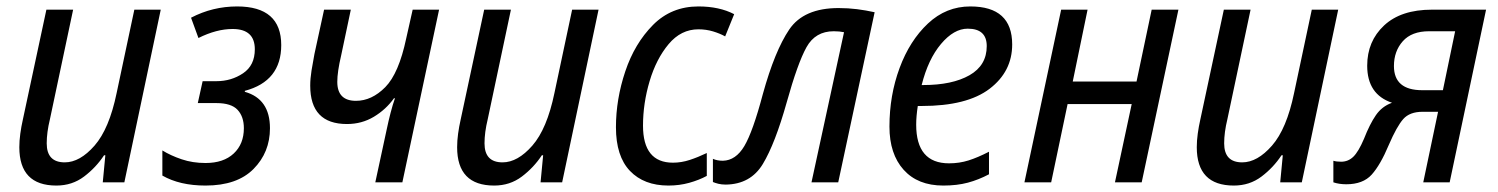

<svg xmlns="http://www.w3.org/2000/svg" viewBox="-20 -566 4651 596"><path d="M155 10Q204 10 241 -18Q278 -46 303 -84H307L299 0H366L479 -536H397L342 -277Q319 -166 273.5 -114Q228 -62 181 -62Q125 -62 125 -121Q125 -155 135 -196L207 -536H124L51 -195Q46 -173 43 -151Q40 -129 40 -109Q40 10 155 10Z M618 10Q716 10 767 -41.5Q818 -93 818 -168Q818 -259 740 -281V-284Q853 -314 853 -426Q853 -546 716 -546Q640 -546 573 -511L596 -448Q652 -476 702 -476Q771 -476 771 -413Q771 -363 734.5 -338.5Q698 -314 652 -314H609L594 -246H652Q698 -246 717.5 -225Q737 -204 737 -168Q737 -119 705.5 -89.5Q674 -60 618 -60Q578 -60 544 -71.5Q510 -83 484 -99V-21Q538 10 618 10Z M1145 0H1229L1343 -536H1261L1241 -447Q1218 -338 1176 -295.5Q1134 -253 1085 -253Q1027 -253 1027 -312Q1027 -343 1039 -394L1069 -536H986L956 -398Q951 -372 947 -347Q943 -322 943 -300Q943 -181 1057 -181Q1103 -181 1140.5 -203.5Q1178 -226 1203 -261H1206Q1199 -241 1192.5 -216Q1186 -191 1181 -167Z M1514 10Q1563 10 1600 -18Q1637 -46 1662 -84H1666L1658 0H1725L1838 -536H1756L1701 -277Q1678 -166 1632.5 -114Q1587 -62 1540 -62Q1484 -62 1484 -121Q1484 -155 1494 -196L1566 -536H1483L1410 -195Q1405 -173 1402 -151Q1399 -129 1399 -109Q1399 10 1514 10Z M2055 10Q2089 10 2119.5 1.5Q2150 -7 2174 -20V-91Q2147 -78 2121 -69.5Q2095 -61 2069 -61Q1976 -61 1976 -176Q1976 -245 1996.5 -314Q2017 -383 2055.5 -429Q2094 -475 2148 -475Q2172 -475 2193.5 -468.5Q2215 -462 2231 -453L2259 -522Q2213 -546 2148 -546Q2064 -546 2007 -488.5Q1950 -431 1921 -344.5Q1892 -258 1892 -171Q1892 -81 1935.5 -35.5Q1979 10 2055 10Z M2233 7Q2310 6 2348 -57Q2386 -120 2422 -248Q2456 -370 2483.5 -419.5Q2511 -469 2568 -469Q2586 -469 2600 -466L2499 0H2582L2695 -528Q2668 -534 2640.5 -537.5Q2613 -541 2583 -541Q2475 -541 2430 -474.5Q2385 -408 2348 -274Q2317 -157 2290.5 -112.5Q2264 -68 2224 -67Q2206 -67 2193 -73V-1Q2200 2 2210 4.5Q2220 7 2233 7Z M2908 10Q2951 10 2984.5 1Q3018 -8 3050 -25V-95Q3015 -77 2986.5 -68Q2958 -59 2926 -59Q2824 -59 2824 -179Q2824 -205 2829 -237H2841Q2982 -237 3052 -290.5Q3122 -344 3122 -428Q3122 -546 2992 -546Q2917 -546 2860.5 -493Q2804 -440 2772.5 -355Q2741 -270 2741 -173Q2741 -88 2785 -39Q2829 10 2908 10ZM2841 -302Q2861 -382 2901 -429.5Q2941 -477 2984 -477Q3043 -477 3043 -423Q3043 -363 2989.5 -332.5Q2936 -302 2846 -302Z M3160 0 3274 -536H3356L3310 -313H3508L3555 -536H3638L3524 0H3441L3493 -243H3294L3243 0Z M3810 10Q3859 10 3896 -18Q3933 -46 3958 -84H3962L3954 0H4021L4134 -536H4052L3997 -277Q3974 -166 3928.5 -114Q3883 -62 3836 -62Q3780 -62 3780 -121Q3780 -155 3790 -196L3862 -536H3779L3706 -195Q3701 -173 3698 -151Q3695 -129 3695 -109Q3695 10 3810 10Z M4159 6Q4211 6 4238 -24Q4265 -54 4291 -116Q4316 -174 4336 -196.5Q4356 -219 4396 -219H4444L4398 0H4480L4593 -536H4425Q4329 -536 4276.5 -487Q4224 -438 4224 -362Q4224 -273 4301 -247Q4270 -236 4251 -208.5Q4232 -181 4214 -135Q4197 -95 4181 -79.5Q4165 -64 4143 -64Q4128 -64 4119 -67V0Q4137 6 4159 6ZM4395 -286Q4307 -286 4307 -361Q4307 -407 4334.5 -438Q4362 -469 4416 -469H4497L4459 -286Z"/></svg>

Font: Noto Sans UI SemiCondensed
Style: Italic
Weight: 400
Width: 4
Italic angle: -12°
Designer: Monotype Design Team
Foundry: Monotype Imaging Inc.
Version: Version 1.901